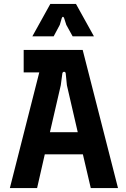

<svg xmlns="http://www.w3.org/2000/svg" viewBox="-20 -953 639 973"><path d="M30 0H168L207 -171H400L440 0H578L399 -700H100V-586H179ZM144 -769H252L283 -827L293 -861C296 -870 302 -870 305 -861L316 -827L348 -769H456L365 -933H235ZM233 -283 288 -521 296 -581C298 -592 312 -592 313 -581L319 -521L374 -283Z"/></svg>

Font: Finlandica SemiBold
Style: Regular
Weight: 600
Designer: Niklas Ekholm, Juho Hiilivirta, Jaakko Suomalainen
Foundry: Helsinki Type Studio
Version: Version 2.000;Glyphs 3.2 (3202)